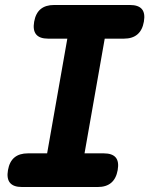

<svg xmlns="http://www.w3.org/2000/svg" viewBox="-20 -750 640 770"><path d="M319 -135H396Q430 -135 444 -118.5Q458 -102 452 -68Q446 -34 426 -17Q406 0 372 0H68Q34 0 20 -17Q6 -34 12 -68Q18 -102 38 -118.5Q58 -135 92 -135H169L250 -595H173Q139 -595 125 -612Q111 -629 117 -663Q123 -697 143 -713.5Q163 -730 197 -730H501Q535 -730 549 -713.5Q563 -697 557 -663Q551 -629 531 -612Q511 -595 477 -595H400Z"/></svg>

Font: Maple Mono NL ExtraBold
Style: Italic
Weight: 800
Italic angle: -10°
Monospace: yes
Designer: subframe7536
Version: Version 7.000